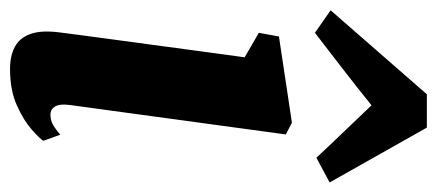

<svg xmlns="http://www.w3.org/2000/svg" viewBox="-270 -612 891 392"><g transform="rotate(90 176.0 -415.5)"><path d="M120.5 10Q93 10 74.8 0Q56.5 -10 48.8 -31.8Q41 -53.5 45.5 -90Q47.5 -106.5 52 -139.8Q56.5 -173 62.2 -215.8Q68 -258.5 74.2 -304.5Q80.5 -350.5 86.2 -393.5Q92 -436.5 96.5 -469L46.5 -498L54 -539L230 -565.5L254 -553L194 -113Q191 -92 196.8 -82.2Q202.5 -72.5 213.5 -72.5Q222.5 -72.5 230.8 -76Q239 -79.5 254.5 -92.5L267 -58Q262 -50 243.5 -33.8Q225 -17.5 194.2 -3.8Q163.5 10 120.5 10ZM46.5 -612.5 0.5 -644.5 172 -841H240L352 -642.5L301.5 -615.5Q275.5 -643.5 248.2 -671.8Q221 -700 194.5 -728Q158 -698.5 121 -670Q84 -641.5 46.5 -612.5Z"/></g></svg>

Font: Merriweather 24pt SemiCondensed Black
Style: Italic
Weight: 900
Width: 4
Italic angle: -7.8°
Designer: Eben Sorkin
Foundry: Eben Sorkin
Version: Version 2.101